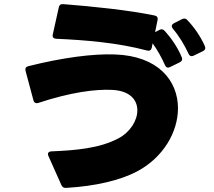

<svg xmlns="http://www.w3.org/2000/svg" viewBox="-20 -847 1040 931"><path d="M693 -602C705 -599 713 -603 716 -616L720 -637C743 -605 765 -566 780 -531C785 -520 793 -516 805 -522L852 -545C862 -550 866 -559 861 -570C842 -617 809 -664 779 -697C774 -702 769 -705 764 -705C760 -705 757 -704 753 -702L732 -691L744 -750C747 -762 741 -770 729 -772C603 -798 428 -816 286 -827C274 -828 267 -822 265 -811L236 -680C233 -667 239 -660 252 -659C391 -653 551 -640 693 -602ZM919 -577 964 -599C975 -604 978 -613 973 -624C952 -672 919 -718 888 -750C884 -755 879 -757 873 -757C870 -757 866 -756 862 -754L823 -734C816 -730 813 -726 813 -720C813 -716 815 -712 818 -708C848 -673 875 -628 894 -587C899 -575 908 -572 919 -577ZM301 64C443 56 564 27 645 -16C773 -84 843 -208 843 -322C843 -455 748 -576 537 -583C432 -587 284 -568 117 -526C105 -523 101 -515 104 -503L142 -361C145 -349 154 -344 166 -348C320 -399 444 -416 527 -411C611 -406 646 -362 646 -312C646 -262 611 -206 554 -176C462 -127 345 -118 229 -113C214 -112 209 -103 215 -90L278 51C283 61 290 65 301 64Z"/></svg>

Font: LINE Seed JP App_OTF ExtraBold
Style: Regular
Weight: 800
Designer: LINE & Fontrix & Fontworks
Version: Version 1.013